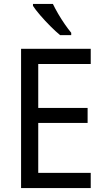

<svg xmlns="http://www.w3.org/2000/svg" viewBox="-20 -964 540 984"><path d="M445 0H88V-714H445V-636H176V-411H429V-334H176V-78H445ZM251 -944Q262 -921 278 -893.5Q294 -866 312 -840Q330 -814 345 -796V-784H288Q266 -802 238 -830Q210 -858 185.5 -886.5Q161 -915 149 -934V-944Z"/></svg>

Font: Noto Sans Khmer SemiCondensed
Style: Regular
Weight: 400
Width: 4
Designer: Danh Hong and the Monotype Design Team
Foundry: Monotype Imaging Inc.
Version: Version 2.004; ttfautohint (v1.8.4.7-5d5b)